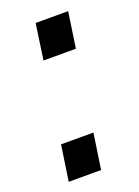

<svg xmlns="http://www.w3.org/2000/svg" viewBox="-105 -553 434 599"><g transform="rotate(-20 112.5 -253.5)"><path d="M90.5 -504H198.5L181 -385.5H73.5ZM35.5 -121H143L125.5 -3H18Z"/></g></svg>

Font: 1883 Sans
Style: Italic
Weight: 400
Italic angle: -8°
Designer: 1883 Sans project is a fork of Public Sans.
Version: Version 1.009